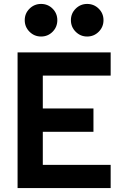

<svg xmlns="http://www.w3.org/2000/svg" viewBox="-20 -961 626 981"><path d="M69.8 0V-693.4H545.4V-574.7H198.7V-406.7H457.5V-287.6H198.7V-118.7H545.4V0ZM189.9 -774.4Q155.3 -774.4 130.9 -798.8Q106.4 -823.2 106.4 -857.9Q106.4 -892.6 130.9 -916.7Q155.3 -940.9 189.9 -940.9Q224.6 -940.9 248.8 -916.7Q272.9 -892.6 272.9 -857.9Q272.9 -823.2 248.8 -798.8Q224.6 -774.4 189.9 -774.4ZM425.3 -774.4Q391.1 -774.4 366.7 -798.8Q342.3 -823.2 342.3 -857.9Q342.3 -892.6 366.7 -916.7Q391.1 -940.9 425.3 -940.9Q460 -940.9 484.4 -916.7Q508.8 -892.6 508.8 -857.9Q508.8 -823.2 484.4 -798.8Q460 -774.4 425.3 -774.4Z"/></svg>

Font: Cascadia Mono
Style: Bold
Weight: 700
Monospace: yes
Designer: Aaron Bell
Foundry: Saja Typeworks
Version: Version 2404.023; ttfautohint (v1.8.4)